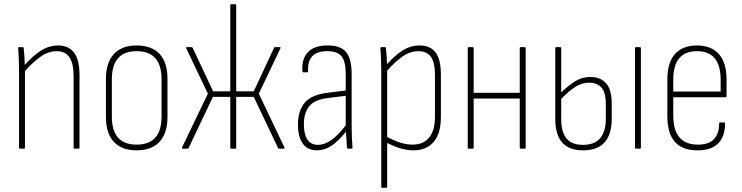

<svg xmlns="http://www.w3.org/2000/svg" viewBox="-20 -703 3509 908"><path d="M74 0Q70 0 70 -4V-368Q70 -396 69 -423.5Q68 -451 66 -475Q66 -480 70 -480H88Q92 -480 92 -476Q94 -459 95.5 -437Q97 -415 97 -396Q135 -439 173.5 -463.5Q212 -488 255 -488Q304 -488 330 -454.5Q356 -421 356 -348V-4Q356 0 352 0H332Q328 0 328 -4V-345Q328 -461 249 -461Q209 -461 172 -435Q135 -409 98 -367V-4Q98 0 94 0Z M626 8Q556 8 518.5 -32Q481 -72 481 -149V-330Q481 -407 518.5 -447.5Q556 -488 626 -488Q697 -488 734.5 -448Q772 -408 772 -330V-149Q772 -73 734.5 -32.5Q697 8 626 8ZM626 -19Q744 -19 744 -152V-328Q744 -461 626 -461Q509 -461 509 -328V-152Q509 -19 626 -19Z M844 0Q839 0 841 -6L963 -260L861 -474Q858 -480 863 -480H886Q890 -480 891 -477L988 -271H1069V-679Q1069 -683 1074 -683H1093Q1097 -683 1097 -679V-271H1180L1276 -477Q1277 -480 1281 -480H1303Q1309 -480 1306 -474L1204 -260L1325 -6Q1328 0 1323 0H1300Q1296 0 1295 -3L1180 -245H1097V-4Q1097 0 1093 0H1074Q1069 0 1069 -4V-245H987L872 -3Q870 0 867 0Z M1479 8Q1434 8 1411.5 -24.5Q1389 -57 1389 -114Q1389 -179 1421 -217Q1453 -255 1527 -264L1615 -275V-352Q1615 -412 1595.5 -436.5Q1576 -461 1527 -461Q1432 -461 1437 -366Q1437 -361 1433 -361H1414Q1410 -361 1410 -367Q1406 -424 1436 -456Q1466 -488 1528 -488Q1589 -489 1616 -457.5Q1643 -426 1643 -353V-112Q1643 -82 1644 -55Q1645 -28 1647 -5Q1648 0 1643 0H1625Q1621 0 1621 -5Q1618 -44 1616 -80Q1575 -30 1543.5 -11Q1512 8 1479 8ZM1417 -115Q1417 -69 1433.5 -43.5Q1450 -18 1484 -18Q1513 -18 1544.5 -39Q1576 -60 1615 -110V-250L1528 -239Q1468 -232 1442.5 -200.5Q1417 -169 1417 -115Z M1787 185Q1783 185 1783 181V-369Q1783 -396 1782 -423.5Q1781 -451 1779 -475Q1779 -480 1783 -480H1801Q1805 -480 1805 -476Q1807 -456 1808.5 -435.5Q1810 -415 1810 -399Q1847 -441 1884.5 -464.5Q1922 -488 1964 -488Q2015 -488 2040 -455Q2065 -422 2065 -350V-149Q2065 -72 2031 -32Q1997 8 1935 8Q1905 8 1873.5 -1.5Q1842 -11 1811 -27V181Q1811 185 1807 185ZM1958 -461Q1920 -461 1884 -436Q1848 -411 1811 -369V-55Q1841 -39 1871.5 -29Q1902 -19 1932 -19Q1982 -19 2009.5 -52.5Q2037 -86 2037 -149V-348Q2037 -407 2018 -434Q1999 -461 1958 -461Z M2196 0Q2192 0 2192 -4V-476Q2192 -480 2196 -480H2216Q2220 -480 2220 -476V-264H2438V-476Q2438 -480 2442 -480H2461Q2466 -480 2466 -476V-4Q2466 0 2461 0H2442Q2438 0 2438 -4V-237H2220V-4Q2220 0 2216 0Z M2737 8Q2606 8 2606 -140V-476Q2606 -480 2610 -480H2630Q2634 -480 2634 -476V-266Q2666 -297 2699 -318Q2732 -339 2772 -339Q2820 -339 2846.5 -309Q2873 -279 2873 -211V-142Q2873 8 2737 8ZM2634 -139Q2634 -79 2659 -48.5Q2684 -18 2737 -18Q2845 -18 2845 -142V-208Q2845 -267 2824 -289.5Q2803 -312 2765 -312Q2730 -312 2697.5 -290Q2665 -268 2634 -235ZM2987 0Q2983 0 2983 -4V-476Q2983 -480 2987 -480H3007Q3011 -480 3011 -476V-4Q3011 0 3007 0Z M3280 8Q3136 9 3136 -153V-326Q3136 -408 3172.5 -448Q3209 -488 3276 -488Q3343 -488 3379.5 -447.5Q3416 -407 3416 -327V-248Q3416 -243 3412 -243H3164V-156Q3164 -19 3281 -19Q3332 -19 3356.5 -45Q3381 -71 3381 -120Q3381 -124 3385 -124H3405Q3409 -124 3409 -120Q3409 -58 3376.5 -25Q3344 8 3280 8ZM3164 -270H3388V-326Q3388 -461 3276 -461Q3164 -461 3164 -326Z"/></svg>

Font: Sofia Sans Cond ExtraLight
Style: Regular
Weight: 200
Width: 3
Designer: Botio Nikoltchev, Ani Petrova
Foundry: lettersoup
Version: Version 4.100; ttfautohint (v1.8.3)